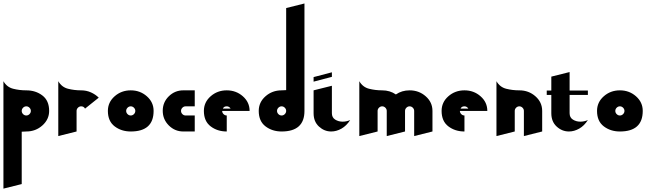

<svg xmlns="http://www.w3.org/2000/svg" viewBox="-20 -767 3823 1120"><path d="M0 -120V53.3Q0 53.3 0 53.3V146.7V333.3L106.7 306.7V173.3V1.3Q120 0 133.3 0Q188 0 227.3 -35.3Q266.7 -70.7 266.7 -120Q266.7 -180 227.3 -210Q188 -240 133.3 -240Q93.3 -240 56.7 -249.3Q20 -258.7 0 -293.3ZM133.3 -146.7Q144 -146.7 152 -138.7Q160 -130.7 160 -120Q160 -109.3 152 -101.3Q144 -93.3 133.3 -93.3Q122.7 -93.3 114.7 -101.3Q106.7 -109.3 106.7 -120Q106.7 -130.7 114.7 -138.7Q122.7 -146.7 133.3 -146.7Z M556 -197.3Q537.3 -216 510.7 -228Q484 -240 453.3 -240Q413.3 -240 376.7 -249.3Q340 -258.7 320 -293.3V26.7L426.7 0V-120Q426.7 -130.7 434.7 -138.7Q442.7 -146.7 453.3 -146.7Q469.3 -146.7 476 -133.3Z M742.7 0Q876 0 876 -120Q876 -170.7 836.7 -205.3Q797.3 -240 742.7 -240Q688 -240 648.7 -205.3Q609.3 -170.7 609.3 -120Q609.3 -60 648.7 -30Q688 0 742.7 0ZM742.7 -93.3Q732 -93.3 724 -101.3Q716 -109.3 716 -120Q716 -130.7 724 -138.7Q732 -146.7 742.7 -146.7Q753.3 -146.7 761.3 -138.7Q769.3 -130.7 769.3 -120Q769.3 -109.3 761.3 -101.3Q753.3 -93.3 742.7 -93.3Z M1049.3 0H1116V-93.3H1062.7Q1052 -93.3 1044 -101.3Q1036 -109.3 1036 -120Q1036 -130.7 1044 -138.7Q1052 -146.7 1062.7 -146.7H1116V-240H1049.3Q1000 -240 964.7 -205.3Q929.3 -170.7 929.3 -120.7Q929.3 -70.7 964.7 -35.3Q1000 0 1049.3 0Z M1276 -120H1436Q1436 -170.7 1396.7 -205.3Q1357.3 -240 1302.7 -240Q1248 -240 1208.7 -205.3Q1169.3 -170.7 1169.3 -120Q1169.3 -60 1208.7 -30Q1248 0 1302.7 0V-93.3Q1292 -93.3 1284 -101.3Q1276 -109.3 1276 -120ZM1325.3 -133.3H1280Q1285.3 -146.7 1302.7 -146.7Q1313.3 -146.7 1321.3 -138.7Q1324 -136 1325.3 -133.3Z M1622.7 0Q1756 0 1756 -120V-293.3Q1756 -293.3 1756 -293.3V-746.7L1649.3 -720V-241.3Q1636 -240 1622.7 -240Q1568 -240 1528.7 -205.3Q1489.3 -170.7 1489.3 -120Q1489.3 -60 1528.7 -30Q1568 0 1622.7 0ZM1622.7 -93.3Q1612 -93.3 1604 -101.3Q1596 -109.3 1596 -120Q1596 -130.7 1604 -138.7Q1612 -146.7 1622.7 -146.7Q1633.3 -146.7 1641.3 -138.7Q1649.3 -130.7 1649.3 -120Q1649.3 -109.3 1641.3 -101.3Q1633.3 -93.3 1622.7 -93.3Z M1916 -106.7V-266.7L1809.3 -240V-106.7Q1809.3 -57.3 1840.7 -28.7Q1872 0 1912 0Q1942.7 0 1972 -16.7Q2001.3 -33.3 2022.7 -66.7Q2001.3 -57.3 1978.7 -57.3Q1954.7 -57.3 1935.3 -69.3Q1916 -81.3 1916 -106.7ZM1916 -318.7V-345.3L1809.3 -317.3V-290.7Z M2182.7 0V-120Q2182.7 -130.7 2190.7 -138.7Q2198.7 -146.7 2209.3 -146.7Q2220 -146.7 2228 -138.7Q2236 -130.7 2236 -120V26.7L2342.7 0V-120Q2342.7 -130.7 2350.7 -138.7Q2358.7 -146.7 2369.3 -146.7Q2380 -146.7 2388 -138.7Q2396 -130.7 2396 -120V26.7L2502.7 0V-120Q2502.7 -170.7 2463.3 -205.3Q2424 -240 2369.3 -240Q2324 -240 2289.3 -216Q2254.7 -240 2209.3 -240Q2169.3 -240 2132.7 -249.3Q2096 -258.7 2076 -293.3V26.7Z M2662.7 -120H2822.7Q2822.7 -170.7 2783.3 -205.3Q2744 -240 2689.3 -240Q2634.7 -240 2595.3 -205.3Q2556 -170.7 2556 -120Q2556 -60 2595.3 -30Q2634.7 0 2689.3 0V-93.3Q2678.7 -93.3 2670.7 -101.3Q2662.7 -109.3 2662.7 -120ZM2712 -133.3H2666.7Q2672 -146.7 2689.3 -146.7Q2700 -146.7 2708 -138.7Q2710.7 -136 2712 -133.3Z M2982.7 0V-120Q2982.7 -130.7 2990.7 -138.7Q2998.7 -146.7 3009.3 -146.7Q3020 -146.7 3028 -138.7Q3036 -130.7 3036 -120V26.7L3142.7 0V-120Q3142.7 -170.7 3103.3 -205.3Q3064 -240 3009.3 -240Q2969.3 -240 2932.7 -249.3Q2896 -258.7 2876 -293.3V26.7Z M3302.7 -106.7V-213.3H3409.3V-238.7H3302.7V-346.7L3196 -320V-238.7H3169.3V-213.3H3196V-106.7Q3196 -57.3 3227.3 -28.7Q3258.7 0 3298.7 0Q3329.3 0 3358.7 -16.7Q3388 -33.3 3409.3 -66.7Q3388 -57.3 3365.3 -57.3Q3341.3 -57.3 3322 -69.3Q3302.7 -81.3 3302.7 -106.7Z M3596 0Q3729.3 0 3729.3 -120Q3729.3 -170.7 3690 -205.3Q3650.7 -240 3596 -240Q3541.3 -240 3502 -205.3Q3462.7 -170.7 3462.7 -120Q3462.7 -60 3502 -30Q3541.3 0 3596 0ZM3596 -93.3Q3585.3 -93.3 3577.3 -101.3Q3569.3 -109.3 3569.3 -120Q3569.3 -130.7 3577.3 -138.7Q3585.3 -146.7 3596 -146.7Q3606.7 -146.7 3614.7 -138.7Q3622.7 -130.7 3622.7 -120Q3622.7 -109.3 3614.7 -101.3Q3606.7 -93.3 3596 -93.3Z"/></svg>

Font: Qahiri
Style: Regular
Weight: 400
Designer: Khaled Hosny
Foundry: Alif Type
Version: Version 3.00